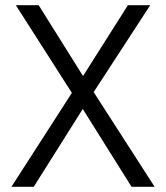

<svg xmlns="http://www.w3.org/2000/svg" viewBox="-20 -720 640 740"><path d="M24 0 257 -362 41 -700H129L300 -427L473 -700H559L341 -365L576 0H487L299 -300L110 0Z"/></svg>

Font: Red Hat Mono
Style: Regular
Weight: 300
Monospace: yes
Designer: Pentagram, MCKL
Foundry: Pentagram, MCKL
Version: Version 1.023